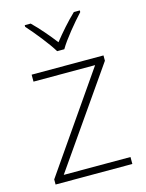

<svg xmlns="http://www.w3.org/2000/svg" viewBox="-116 -835 690 906"><g transform="rotate(-15 229.5 -382.0)"><path d="M211 -606H246C270 -648 327 -716 364 -756V-764H335C298 -729 258 -683 228 -645C199 -683 160 -729 124 -764H95V-756C131 -716 186 -648 211 -606ZM416 0V-34H90L417 -504V-530H66V-496H367L41 -25V0Z"/></g></svg>

Font: Noto Sans Lao ExtraLight
Style: Regular
Weight: 200
Designer: Monotype Design Team
Foundry: Monotype Imaging Inc.
Version: Version 2.003